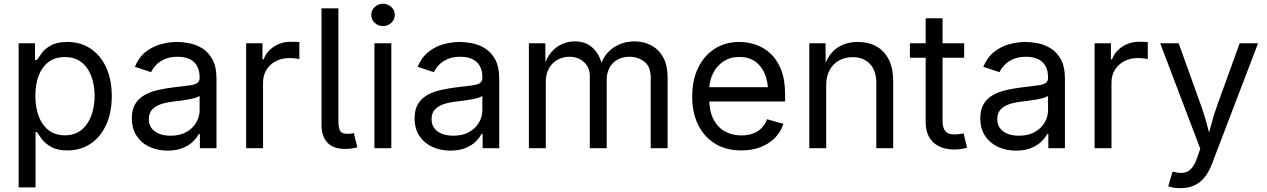

<svg xmlns="http://www.w3.org/2000/svg" viewBox="-20 -771 6592 999"><path d="M77.1 204.1V-545.9H162.1V-458.5H171.9Q181.2 -473.1 197.8 -495.4Q214.4 -517.6 245.6 -535.2Q276.9 -552.7 330.1 -552.7Q398.4 -552.7 450.4 -518.6Q502.4 -484.4 532 -421.1Q561.5 -357.9 561.5 -271.5Q561.5 -184.6 532.2 -121.1Q502.9 -57.6 450.9 -22.9Q398.9 11.7 330.6 11.7Q278.8 11.7 247.1 -6.1Q215.3 -23.9 198.2 -46.6Q181.2 -69.3 171.9 -84.5H165V204.1ZM317.4 -66.9Q368.7 -66.9 403.1 -94.5Q437.5 -122.1 454.8 -168.7Q472.2 -215.3 472.2 -272.5Q472.2 -329.1 455.1 -374.8Q438 -420.4 403.6 -447.3Q369.1 -474.1 317.4 -474.1Q267.1 -474.1 232.9 -448.7Q198.7 -423.3 181.4 -378.2Q164.1 -333 164.1 -272.5Q164.1 -211.9 181.6 -165.5Q199.2 -119.1 233.6 -93Q268.1 -66.9 317.4 -66.9Z M852.1 12.7Q800.3 12.7 758.1 -6.8Q715.8 -26.4 690.9 -64Q666 -101.6 666 -155.3Q666 -202.1 684.6 -231.4Q703.1 -260.7 734.1 -277.6Q765.1 -294.4 802.7 -302.7Q840.3 -311 878.4 -315.9Q927.2 -322.3 958 -325.7Q988.8 -329.1 1003.7 -337.4Q1018.6 -345.7 1018.6 -365.7V-368.7Q1018.6 -402.8 1005.9 -426.5Q993.2 -450.2 967.8 -462.9Q942.4 -475.6 904.3 -475.6Q865.2 -475.6 837.4 -463.4Q809.6 -451.2 792.2 -432.9Q774.9 -414.6 766.1 -395.5L681.6 -423.3Q702.6 -473.1 738.3 -501.2Q773.9 -529.3 816.9 -541Q859.9 -552.7 901.9 -552.7Q929.2 -552.7 964.1 -546.1Q999 -539.6 1031.5 -520Q1064 -500.5 1085.2 -462.2Q1106.4 -423.8 1106.4 -359.9V0H1020V-74.2H1014.2Q1004.9 -55.2 984.4 -34.9Q963.9 -14.6 931.2 -1Q898.4 12.7 852.1 12.7ZM867.2 -64.9Q916 -64.9 949.7 -84Q983.4 -103 1001 -133.5Q1018.6 -164.1 1018.6 -197.3V-272.9Q1013.2 -266.6 995.1 -261.5Q977.1 -256.3 953.9 -252.4Q930.7 -248.5 908.9 -245.8Q887.2 -243.2 874.5 -241.7Q842.8 -237.8 815.2 -228.3Q787.6 -218.8 771 -200.4Q754.4 -182.1 754.4 -150.9Q754.4 -122.6 769 -103.5Q783.7 -84.5 809.1 -74.7Q834.5 -64.9 867.2 -64.9Z M1260.7 0V-545.9H1345.7V-461.9H1351.6Q1366.7 -503.4 1405.5 -528.6Q1444.3 -553.7 1493.2 -553.7Q1502.9 -553.7 1516.4 -553.2Q1529.8 -552.7 1537.6 -552.2V-463.9Q1533.7 -464.8 1518.1 -466.8Q1502.4 -468.8 1484.9 -468.8Q1445.8 -468.8 1414.8 -452.4Q1383.8 -436 1366.2 -407.5Q1348.6 -378.9 1348.6 -341.8V0Z M1775.4 3.9Q1713.9 3.9 1683.3 -29.1Q1652.8 -62 1652.8 -121.1V-727.5H1740.7V-143.1Q1740.7 -105.5 1749.8 -90.1Q1758.8 -74.7 1786.1 -74.7Q1800.3 -74.7 1807.6 -75.7Q1814.9 -76.7 1821.3 -78.6L1838.9 -4.4Q1827.1 -1 1810.1 1.5Q1793 3.9 1775.4 3.9Z M1928.2 0V-545.9H2016.1V0ZM1972.7 -635.3Q1947.8 -635.3 1929.7 -652.3Q1911.6 -669.4 1911.6 -693.4Q1911.6 -717.8 1929.7 -734.6Q1947.8 -751.5 1972.7 -751.5Q1998 -751.5 2016.1 -734.6Q2034.2 -717.8 2034.2 -693.4Q2034.2 -669.4 2016.1 -652.3Q1998 -635.3 1972.7 -635.3Z M2323.2 12.7Q2271.5 12.7 2229.2 -6.8Q2187 -26.4 2162.1 -64Q2137.2 -101.6 2137.2 -155.3Q2137.2 -202.1 2155.8 -231.4Q2174.3 -260.7 2205.3 -277.6Q2236.3 -294.4 2273.9 -302.7Q2311.5 -311 2349.6 -315.9Q2398.4 -322.3 2429.2 -325.7Q2460 -329.1 2474.9 -337.4Q2489.7 -345.7 2489.7 -365.7V-368.7Q2489.7 -402.8 2477.1 -426.5Q2464.4 -450.2 2439 -462.9Q2413.6 -475.6 2375.5 -475.6Q2336.4 -475.6 2308.6 -463.4Q2280.8 -451.2 2263.4 -432.9Q2246.1 -414.6 2237.3 -395.5L2152.8 -423.3Q2173.8 -473.1 2209.5 -501.2Q2245.1 -529.3 2288.1 -541Q2331.1 -552.7 2373 -552.7Q2400.4 -552.7 2435.3 -546.1Q2470.2 -539.6 2502.7 -520Q2535.2 -500.5 2556.4 -462.2Q2577.6 -423.8 2577.6 -359.9V0H2491.2V-74.2H2485.4Q2476.1 -55.2 2455.6 -34.9Q2435.1 -14.6 2402.3 -1Q2369.6 12.7 2323.2 12.7ZM2338.4 -64.9Q2387.2 -64.9 2420.9 -84Q2454.6 -103 2472.2 -133.5Q2489.7 -164.1 2489.7 -197.3V-272.9Q2484.4 -266.6 2466.3 -261.5Q2448.2 -256.3 2425 -252.4Q2401.9 -248.5 2380.1 -245.8Q2358.4 -243.2 2345.7 -241.7Q2314 -237.8 2286.4 -228.3Q2258.8 -218.8 2242.2 -200.4Q2225.6 -182.1 2225.6 -150.9Q2225.6 -122.6 2240.2 -103.5Q2254.9 -84.5 2280.3 -74.7Q2305.7 -64.9 2338.4 -64.9Z M2731.9 0V-545.9H2817.4L2817.9 -423.8H2811Q2822.3 -468.3 2846.4 -497.3Q2870.6 -526.4 2903.1 -541Q2935.5 -555.7 2970.7 -555.7Q3030.3 -555.7 3067.1 -519Q3104 -482.4 3114.7 -422.9H3103Q3112.8 -463.9 3138.7 -493.7Q3164.6 -523.4 3201.4 -539.6Q3238.3 -555.7 3281.7 -555.7Q3329.1 -555.7 3368.2 -535.2Q3407.2 -514.6 3430.4 -473.1Q3453.6 -431.6 3453.6 -368.2V0H3365.7V-365.7Q3365.7 -424.8 3332.5 -450.2Q3299.3 -475.6 3255.4 -475.6Q3218.8 -475.6 3192.1 -460.2Q3165.5 -444.8 3151.1 -418Q3136.7 -391.1 3136.7 -356.4V0H3048.8V-374.5Q3048.8 -419.9 3018.6 -447.8Q2988.3 -475.6 2941.9 -475.6Q2910.2 -475.6 2882.1 -460.7Q2854 -445.8 2836.9 -416.5Q2819.8 -387.2 2819.8 -343.8V0Z M3837.4 11.7Q3758.3 11.7 3700.9 -23.4Q3643.6 -58.6 3612.5 -121.6Q3581.5 -184.6 3581.5 -268.6Q3581.5 -352.5 3611.8 -416.5Q3642.1 -480.5 3697.5 -516.6Q3752.9 -552.7 3827.1 -552.7Q3870.6 -552.7 3912.8 -538.3Q3955.1 -523.9 3989.5 -491.9Q4023.9 -460 4044.4 -407.7Q4064.9 -355.5 4064.9 -279.8V-243.2H3641.1V-317.4H4017.6L3976.6 -290Q3976.6 -343.8 3959.7 -385.5Q3942.9 -427.2 3909.7 -450.9Q3876.5 -474.6 3827.1 -474.6Q3777.8 -474.6 3742.7 -450.4Q3707.5 -426.3 3689 -387.5Q3670.4 -348.6 3670.4 -304.2V-254.9Q3670.4 -194.3 3691.4 -152.1Q3712.4 -109.9 3750.2 -88.1Q3788.1 -66.4 3837.9 -66.4Q3870.1 -66.4 3896.5 -75.7Q3922.9 -85 3941.9 -103.8Q3960.9 -122.6 3971.2 -150.4L4056.2 -127Q4043.5 -85.9 4013.2 -54.7Q3982.9 -23.4 3938.2 -5.9Q3893.6 11.7 3837.4 11.7Z M4278.8 -327.1V0H4190.9V-545.9H4275.4L4275.9 -413.6H4263.7Q4288.6 -489.3 4334.7 -521Q4380.9 -552.7 4442.9 -552.7Q4498 -552.7 4539.6 -530Q4581.1 -507.3 4604.2 -461.7Q4627.4 -416 4627.4 -346.7V0H4539.6V-339.4Q4539.6 -402.3 4506.6 -438Q4473.6 -473.6 4416.5 -473.6Q4377.4 -473.6 4346.2 -456.5Q4314.9 -439.5 4296.9 -406.7Q4278.8 -374 4278.8 -327.1Z M4996.6 -545.9V-470.7H4714.4V-545.9ZM4796.4 -675.8H4884.3V-141.6Q4884.3 -105 4899.2 -88.1Q4914.1 -71.3 4948.7 -71.3Q4957 -71.3 4970 -73.2Q4982.9 -75.2 4993.7 -77.1L5011.7 -2.9Q4998 2 4980.7 4.4Q4963.4 6.8 4946.3 6.8Q4875.5 6.8 4835.9 -30.5Q4796.4 -67.9 4796.4 -134.8Z M5266.6 12.7Q5214.8 12.7 5172.6 -6.8Q5130.4 -26.4 5105.5 -64Q5080.6 -101.6 5080.6 -155.3Q5080.6 -202.1 5099.1 -231.4Q5117.7 -260.7 5148.7 -277.6Q5179.7 -294.4 5217.3 -302.7Q5254.9 -311 5293 -315.9Q5341.8 -322.3 5372.6 -325.7Q5403.3 -329.1 5418.2 -337.4Q5433.1 -345.7 5433.1 -365.7V-368.7Q5433.1 -402.8 5420.4 -426.5Q5407.7 -450.2 5382.3 -462.9Q5356.9 -475.6 5318.8 -475.6Q5279.8 -475.6 5252 -463.4Q5224.1 -451.2 5206.8 -432.9Q5189.5 -414.6 5180.7 -395.5L5096.2 -423.3Q5117.2 -473.1 5152.8 -501.2Q5188.5 -529.3 5231.4 -541Q5274.4 -552.7 5316.4 -552.7Q5343.8 -552.7 5378.7 -546.1Q5413.6 -539.6 5446 -520Q5478.5 -500.5 5499.8 -462.2Q5521 -423.8 5521 -359.9V0H5434.6V-74.2H5428.7Q5419.4 -55.2 5398.9 -34.9Q5378.4 -14.6 5345.7 -1Q5313 12.7 5266.6 12.7ZM5281.7 -64.9Q5330.6 -64.9 5364.3 -84Q5397.9 -103 5415.5 -133.5Q5433.1 -164.1 5433.1 -197.3V-272.9Q5427.7 -266.6 5409.7 -261.5Q5391.6 -256.3 5368.4 -252.4Q5345.2 -248.5 5323.5 -245.8Q5301.8 -243.2 5289.1 -241.7Q5257.3 -237.8 5229.7 -228.3Q5202.1 -218.8 5185.5 -200.4Q5168.9 -182.1 5168.9 -150.9Q5168.9 -122.6 5183.6 -103.5Q5198.2 -84.5 5223.6 -74.7Q5249 -64.9 5281.7 -64.9Z M5675.3 0V-545.9H5760.3V-461.9H5766.1Q5781.2 -503.4 5820.1 -528.6Q5858.9 -553.7 5907.7 -553.7Q5917.5 -553.7 5930.9 -553.2Q5944.3 -552.7 5952.1 -552.2V-463.9Q5948.2 -464.8 5932.6 -466.8Q5917 -468.8 5899.4 -468.8Q5860.4 -468.8 5829.3 -452.4Q5798.3 -436 5780.8 -407.5Q5763.2 -378.9 5763.2 -341.8V0Z M6058.6 197.8 6081.1 121.6 6090.3 124Q6117.2 130.9 6139.2 127.7Q6161.1 124.5 6178.7 106Q6196.3 87.4 6209.5 48.3L6225.1 2.9L6016.6 -545.9H6112.8L6229 -222.2Q6247.6 -171.4 6260.3 -121.6Q6272.9 -71.8 6287.1 -24.9H6254.9Q6269 -71.8 6282 -121.8Q6294.9 -171.9 6313 -222.2L6430.2 -545.9H6525.9L6286.1 81.5Q6269.5 125 6246.3 153.1Q6223.1 181.2 6192.4 194.6Q6161.6 208 6123 208Q6099.6 208 6082.5 204.6Q6065.4 201.2 6058.6 197.8Z"/></svg>

Font: Adwaita Sans
Style: Regular
Weight: 400
Designer: Rasmus Andersson
Foundry: rsms
Version: Version 4.001;git-9221beed3